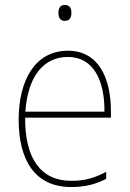

<svg xmlns="http://www.w3.org/2000/svg" viewBox="-20 -742 521 772"><path d="M240 -722C220 -722 215 -706 215 -690C215 -673 221 -658 240 -658C261 -658 267 -672 267 -690C267 -706 263 -722 240 -722ZM253 -538C119 -538 55 -416 55 -261C55 -100 119 10 266 10C322 10 365 -1 407 -23V-51C355 -24 319 -15 266 -15C144 -15 80 -105 81 -269H426V-295C426 -427 377 -538 253 -538ZM253 -513C355 -513 401 -420 400 -293H82C92 -438 157 -513 253 -513Z"/></svg>

Font: Noto Sans Lao SemiCondensed Thin
Style: Regular
Weight: 100
Width: 4
Designer: Monotype Design Team
Foundry: Monotype Imaging Inc.
Version: Version 2.003